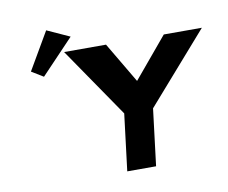

<svg xmlns="http://www.w3.org/2000/svg" viewBox="-99 -1108 1463 1233"><g transform="rotate(-10 632.5 -491.0)"><path d="M135 -738.3 212 -691.3 425.1 -915.2 277.3 -982.4ZM366.5 -825 678.4 -370 633 0H821L866.4 -370L1265 -825H1016.7L795.9 -561L639.9 -825Z"/></g></svg>

Font: Hussar
Style: BdSuprExtOblOne
Weight: 700
Foundry: Cannot Into Space Fonts
Version: Version 2.00